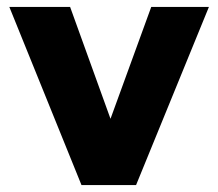

<svg xmlns="http://www.w3.org/2000/svg" viewBox="-20 -536 632 556"><path d="M216 0 7 -516H183L300 -192L418 -516H585L374 0Z"/></svg>

Font: Red Hat Text VF
Style: Regular
Weight: 300
Designer: Pentagram, MCKL
Foundry: Pentagram, MCKL
Version: Version 1.023